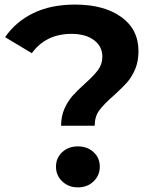

<svg xmlns="http://www.w3.org/2000/svg" viewBox="-20 -810 689 838"><path d="M350 -444.4Q388.9 -478.9 407.8 -504.4Q426.7 -530 426.7 -562.2Q426.7 -607.8 390 -635Q353.3 -662.2 292.2 -662.2Q180 -662.2 118.9 -577.8L2.2 -647.8Q48.9 -715.6 125.6 -752.8Q202.2 -790 307.8 -790Q433.3 -790 508.9 -736.1Q584.4 -682.2 584.4 -586.7Q584.4 -541.1 569.4 -506.7Q554.4 -472.2 532.8 -448.3Q511.1 -424.4 476.7 -393.3Q433.3 -355.6 413.3 -328.3Q393.3 -301.1 393.3 -261.1H246.7Q246.7 -302.2 261.1 -335Q275.6 -367.8 296.1 -391.1Q316.7 -414.4 350 -444.4ZM224.4 -82.2Q224.4 -121.1 251.7 -146.1Q278.9 -171.1 320 -171.1Q361.1 -171.1 388.3 -146.1Q415.6 -121.1 415.6 -82.2Q415.6 -44.4 388.3 -18.3Q361.1 7.8 320 7.8Q278.9 7.8 251.7 -18.3Q224.4 -44.4 224.4 -82.2Z"/></svg>

Font: Paperlogy 7 Bold
Style: Regular
Weight: 700
Designer: redesigned by Lee Juim, glyphs from Gmarket Sans & Montserrat
Foundry: PT&
Version: Version 1.001